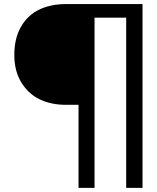

<svg xmlns="http://www.w3.org/2000/svg" viewBox="-20 -782 765 936"><path d="M362.8 133.8V-271H300.8Q230 -271 174.3 -297.4Q118.7 -323.7 84.2 -379.6Q49.8 -435.5 49.8 -514.2Q49.8 -595.2 82.5 -651.9Q115.2 -708.5 171.4 -735.4Q227.5 -762.2 303.2 -762.2H674.8V133.8H595.2V-695.8H440.9V133.8Z"/></svg>

Font: Prompt Light
Style: Regular
Weight: 300
Designer: Katatrad Team
Foundry: CadsonDemak
Version: Version 1.000;PS 001.000;hotconv 1.0.88;makeotf.lib2.5.64775